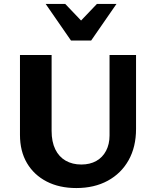

<svg xmlns="http://www.w3.org/2000/svg" viewBox="-20 -936 785 971"><path d="M366 15Q280 15 216 -18Q152 -51 116.5 -111Q81 -171 81 -254V-658H241V-274Q241 -219 259.5 -181Q278 -143 312 -123.5Q346 -104 391 -104Q435 -104 467 -122Q499 -140 516.5 -173.5Q534 -207 534 -251V-658H668V-284Q668 -193 630.5 -126Q593 -59 525 -22Q457 15 366 15ZM339 -731 366 -807 470 -916H569L441 -731ZM339 -731 211 -916H310L415 -806L441 -731Z"/></svg>

Font: Ysabeau Infant ExtraBold
Style: Regular
Weight: 800
Designer: Christian Thalmann (Catharsis Fonts)
Version: Version 2.001;gftools[0.9.30]; featfreeze: ss01,ss02,lnum